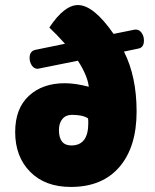

<svg xmlns="http://www.w3.org/2000/svg" viewBox="-20 -729 614 759"><path d="M288 -489 129 -457Q115 -457 106 -470Q97 -483 97 -500Q97 -527 120 -532L237 -556Q202 -595 175 -620Q234 -709 288 -709Q350 -709 429 -595L513 -612H517Q531 -612 540 -599Q549 -586 549 -569Q549 -541 527 -537L470 -525Q520 -427 520 -288Q520 -149 453 -70Q385 10 260 10Q158 10 99 -50Q40 -110 40 -207Q40 -300 94 -350Q148 -400 236 -400Q278 -400 331 -386Q326 -430 288 -489ZM213 -215Q213 -154 262 -154Q329 -154 329 -242Q329 -256 328 -261Q308 -275 264 -275Q240 -275 226.5 -258.5Q213 -242 213 -215Z"/></svg>

Font: FC Lilita One
Style: Regular
Weight: 400
Designer: Juan Montoreano
Foundry: Juan Montoreano
Version: Version 1.002